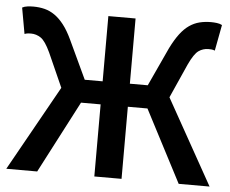

<svg xmlns="http://www.w3.org/2000/svg" viewBox="-49 -723 935 780"><g transform="rotate(5 418.5 -333.0)"><path d="M4 0 198 -347 136 -486Q115 -531 96.5 -543.5Q78 -556 56 -556Q51 -556 44.5 -555.5Q38 -555 30 -552L11 -658Q20 -663 32.5 -664.5Q45 -666 56 -666Q81 -666 102.5 -660.5Q124 -655 143.5 -641.5Q163 -628 181 -605Q199 -582 216 -546L290 -388H363V-654H474V-388H547L620 -546Q638 -582 655.5 -605Q673 -628 692.5 -641.5Q712 -655 734 -660.5Q756 -666 781 -666Q792 -666 804.5 -664.5Q817 -663 826 -658L806 -552Q799 -555 792 -555.5Q785 -556 780 -556Q758 -556 740 -543.5Q722 -531 701 -486L639 -347L833 0H707L554 -294H474V0H363V-294H283L130 0Z"/></g></svg>

Font: CV Source Sans Light
Style: Bold
Weight: 600
Designer: Paul D. Hunt
Foundry: Adobe Systems Incorporated
Version: Version 3.001